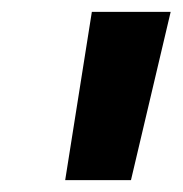

<svg xmlns="http://www.w3.org/2000/svg" viewBox="-20 -720 308 324"><path d="M135 -700H268L201 -416H90Z"/></svg>

Font: Montserrat Alternates
Style: Bold Italic
Weight: 700
Italic angle: -11.3°
Designer: Julieta Ulanovsky
Foundry: Julieta Ulanovsky
Version: Version 7.200